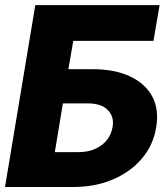

<svg xmlns="http://www.w3.org/2000/svg" viewBox="-25 -748 666 768"><path d="M-4.9 0 116.2 -727.5H613.3L588.9 -584.5H268.1L248.5 -471.2H345.7Q434.6 -471.2 495.8 -442.1Q557.1 -413.1 584.5 -361.1Q611.8 -309.1 599.6 -238.3Q588.4 -168 543 -114.3Q497.6 -60.5 426.8 -30.3Q356 0 267.1 0ZM194.3 -139.6H290Q328.1 -139.6 357.2 -153.1Q386.2 -166.5 403.6 -189.2Q420.9 -211.9 425.3 -240.2Q432.6 -280.3 406.5 -307.6Q380.4 -335 322.8 -334.5H226.6Z"/></svg>

Font: Inter Tight ExtraBold
Style: Italic
Weight: 800
Italic angle: -9.39999°
Designer: Rasmus Andersson
Foundry: rsms
Version: Version 3.004